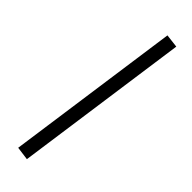

<svg xmlns="http://www.w3.org/2000/svg" viewBox="-293 -772 906 906"><g transform="rotate(45 159.5 -319.0)"><path d="M73 113 196 -760 263 -752 140 122Z"/></g></svg>

Font: Andada Pro Medium
Style: Italic
Weight: 500
Italic angle: -7°
Designer: Carolina Giovagnoli
Foundry: Huerta Tipografica
Version: Version 3.005; ttfautohint (v1.8.4)